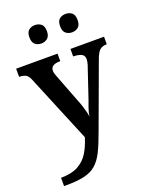

<svg xmlns="http://www.w3.org/2000/svg" viewBox="-177 -842 929 1176"><g transform="rotate(-20 287.0 -254.0)"><path d="M31 186Q100 186 143 162.5Q186 139 211.5 97.5Q237 56 253 2L71 -437Q60 -465 44.5 -473.5Q29 -482 5 -483H1V-536H271V-487H268Q240 -487 224 -477.5Q208 -468 208 -446Q208 -438 211 -427.5Q214 -417 218 -408L288 -226Q298 -202 305 -180Q312 -158 316.5 -140Q321 -122 323 -107Q326 -131 335.5 -158.5Q345 -186 351 -201L417 -397Q421 -407 424 -421Q427 -435 427 -444Q427 -467 409.5 -476.5Q392 -486 359 -487H355V-536H574V-487H571Q542 -486 526 -470.5Q510 -455 495 -412L343 1Q317 74 293.5 120.5Q270 167 239.5 193Q209 219 162.5 229.5Q116 240 45 240H31ZM400 -628Q377 -628 360 -641.5Q343 -655 343 -688Q343 -722 360 -735Q377 -748 400 -748Q423 -748 440 -735Q457 -722 457 -688Q457 -655 440 -641.5Q423 -628 400 -628ZM200 -628Q177 -628 160 -641.5Q143 -655 143 -688Q143 -722 160 -735Q177 -748 200 -748Q222 -748 239.5 -735Q257 -722 257 -688Q257 -655 239.5 -641.5Q222 -628 200 -628Z"/></g></svg>

Font: Noto Serif Khojki SemiBold
Style: Regular
Weight: 600
Version: Version 2.003